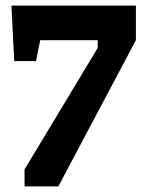

<svg xmlns="http://www.w3.org/2000/svg" viewBox="-20 -668 507 688"><path d="M68 0V-61L330 -496V-524H124L109 -449H31L21 -648H467V-524L189 0Z"/></svg>

Font: Faustina ExtraBold
Style: Regular
Weight: 800
Designer: Alfonso Garcia
Foundry: http://www.omnibus-type.com
Version: Version 1.200